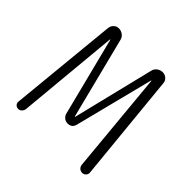

<svg xmlns="http://www.w3.org/2000/svg" viewBox="-139 -649 778 778"><g transform="rotate(45 250.0 -260.0)"><path d="M43.9 -22.5 89.8 -490.2Q91.8 -502.9 100.6 -511.2Q109.4 -519.5 122.1 -519.5Q134.8 -519.5 145.5 -511.7Q156.2 -503.9 159.2 -491.2L248 -140.6L249 -139.6L250 -140.6L335.9 -491.2Q338.9 -503.9 349.6 -511.7Q360.4 -519.5 373 -519.5Q385.7 -519.5 395.5 -511.2Q405.3 -502.9 406.2 -490.2L452.1 -23.4Q453.1 -14.6 446.8 -7.3Q440.4 0 430.7 0Q420.9 0 414.1 -6.3Q407.2 -12.7 406.2 -23.4L365.2 -461.9L364.3 -462.9L363.3 -461.9L277.3 -123Q271.5 -99.6 247.1 -99.6Q236.3 -99.6 227.5 -106.4Q218.8 -113.3 215.8 -123L129.9 -461.9L128.9 -462.9L127.9 -461.9L86.9 -22.5Q85.9 -13.7 79.6 -6.8Q73.2 0 64 0Q54.7 0 48.8 -6.3Q43 -12.7 43.9 -22.5Z"/></g></svg>

Font: Rounded Mgen+ 1mn light
Style: Regular
Weight: 200
Designer: [Source Han Sans]
Ryoko NISHIZUKA  (kana & ideographs); Paul D. Hunt (Latin, Greek & Cyrillic); Wenlong ZHANG  (bopomofo
Version: Version 1.059.20150602